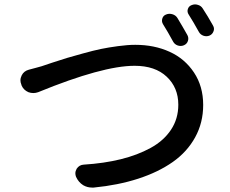

<svg xmlns="http://www.w3.org/2000/svg" viewBox="-20 -845 1040 867"><path d="M715.8 -736.3Q709 -748 712.9 -761.2Q716.8 -774.4 729.5 -779.3Q743.2 -785.2 758.3 -780.8Q773.4 -776.4 781.2 -763.7Q803.7 -726.6 826.2 -686.5Q833 -673.8 828.6 -660.2Q824.2 -646.5 810.5 -640.6Q796.9 -634.8 782.7 -639.6Q768.6 -644.5 761.7 -657.2Q737.3 -702.1 715.8 -736.3ZM832 -779.3Q824.2 -791 828.1 -803.7Q832 -816.4 843.8 -821.3Q852.5 -825.2 860.4 -825.2Q866.2 -825.2 873 -823.2Q887.7 -819.3 895.5 -806.6Q918 -772.5 941.4 -730.5Q946.3 -722.7 946.3 -714.8Q946.3 -709 944.3 -704.1Q939.5 -690.4 926.8 -684.6Q913.1 -678.7 898.9 -683.6Q884.8 -688.5 877.9 -701.2Q852.5 -747.1 832 -779.3ZM152.3 -428.7Q141.6 -424.8 130.4 -424.8Q119.1 -424.8 108.4 -428.7Q85.9 -438.5 77.1 -460L76.2 -463.9Q72.3 -472.7 72.3 -482.4Q72.3 -493.2 78.1 -504.9Q87.9 -524.4 110.4 -530.3Q121.1 -533.2 141.6 -538.6Q162.1 -543.9 168 -545.9Q169.9 -546.9 215.8 -562Q261.7 -577.1 283.2 -583.5Q304.7 -589.8 354 -603.5Q403.3 -617.2 436.5 -624Q469.7 -630.9 513.2 -636.7Q556.6 -642.6 590.8 -642.6Q676.8 -642.6 745.6 -611.3Q814.5 -580.1 856 -517.6Q897.5 -455.1 897.5 -371.1Q897.5 -291 861.3 -225.1Q825.2 -159.2 759.8 -113.3Q694.3 -67.4 604 -38.1Q513.7 -8.8 403.3 2Q399.4 2 395.5 2Q374 2 355.5 -8.8Q334 -22.5 323.2 -46.9Q320.3 -54.7 320.3 -62.5Q320.3 -72.3 326.2 -83Q337.9 -100.6 358.4 -101.6Q450.2 -107.4 525.4 -126Q600.6 -144.5 659.7 -176.8Q718.8 -209 752 -258.8Q785.2 -308.6 785.2 -372.1Q785.2 -449.2 732.9 -498.5Q680.7 -547.9 587.9 -547.9Q443.4 -547.9 152.3 -428.7Z"/></svg>

Font: Gen Jyuu Gothic Medium
Style: Regular
Weight: 500
Designer: [Source Han Sans]
Ryoko NISHIZUKA  (kana & ideographs); Paul D. Hunt (Latin, Greek & Cyrillic); Wenlong ZHANG  (bopomofo
Version: Version 1.002.20150607